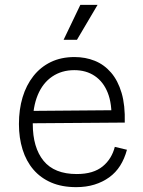

<svg xmlns="http://www.w3.org/2000/svg" viewBox="-20 -759 590 791"><path d="M294 12Q235 12 191 -7Q147 -26 117.5 -60.5Q88 -95 73 -143Q58 -191 58 -248Q58 -308 73 -358Q88 -408 117.5 -445.5Q147 -483 189.5 -503.5Q232 -524 287 -524Q332 -524 370.5 -508.5Q409 -493 437.5 -460Q466 -427 481 -376Q496 -325 494 -254L92 -251V-302L457 -305L439 -263Q442 -331 424 -376.5Q406 -422 370.5 -446Q335 -470 286 -470Q234 -470 195 -443.5Q156 -417 135.5 -367.5Q115 -318 115 -249Q115 -151 159.5 -96.5Q204 -42 296 -42Q331 -42 357.5 -50Q384 -58 403 -73.5Q422 -89 434.5 -109.5Q447 -130 453 -154L503 -142Q493 -105 475 -76.5Q457 -48 430 -28.5Q403 -9 369 1.5Q335 12 294 12ZM297 -595H242L311 -739H382Z"/></svg>

Font: Bricolage Grotesque ExtraLight
Style: Regular
Weight: 250
Designer: Mathieu Triay
Foundry: Atelier Triay
Version: Version 1.000;gftools[0.9.30]